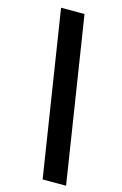

<svg xmlns="http://www.w3.org/2000/svg" viewBox="-140 -901 671 1060"><g transform="rotate(15 196.0 -371.0)"><path d="M352 100H218L71 -842H205Z"/></g></svg>

Font: Montserrat
Style: Bold Italic
Weight: 700
Italic angle: -11.3°
Designer: Julieta Ulanovsky
Foundry: Julieta Ulanovsky
Version: Version 9.000; ttfautohint (v1.8.4.7-5d5b)